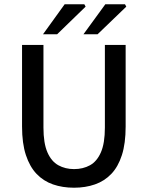

<svg xmlns="http://www.w3.org/2000/svg" viewBox="-20 -865 690 897"><path d="M326 12Q272 12 227.5 -3.5Q183 -19 151 -52.5Q119 -86 101 -140.5Q83 -195 83 -274V-655H183V-269Q183 -196 201.5 -153.5Q220 -111 252.5 -93Q285 -75 326 -75Q368 -75 400.5 -93Q433 -111 451.5 -153.5Q470 -196 470 -269V-655H567V-274Q567 -195 549.5 -140.5Q532 -86 500 -52.5Q468 -19 423.5 -3.5Q379 12 326 12ZM181 -705 282 -845H374L380 -834L247 -705ZM370 -705 472 -845H564L570 -834L436 -705Z"/></svg>

Font: Mada Medium
Style: Regular
Weight: 500
Designer: Khaled Hosny
Version: Version 1.5